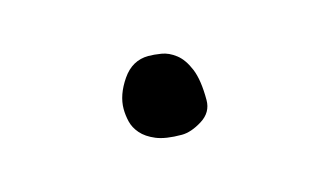

<svg xmlns="http://www.w3.org/2000/svg" viewBox="-32 -169 408 240"><g transform="rotate(-15 171.5 -49.0)"><path d="M223 -30Q223 -14 208.5 -5Q194 4 182 4Q161 4 149 -1Q137 -6 130.5 -13.5Q124 -21 122 -29.5Q120 -38 120 -46Q120 -64 133 -83Q146 -102 167 -102Q174 -102 183.5 -100.5Q193 -99 202 -92Q211 -85 217 -70.5Q223 -56 223 -30Z"/></g></svg>

Font: Gaegu
Style: Regular
Weight: 400
Designer: JIKJI
Foundry: JIKJI
Version: Version 1.00